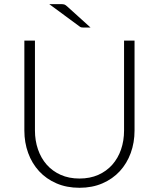

<svg xmlns="http://www.w3.org/2000/svg" viewBox="-20 -905 774 934"><path d="M366.5 -36.5Q417.5 -36.5 457.8 -54.2Q498 -72 526 -103.5Q554 -135 568.8 -177.8Q583.5 -220.5 583.5 -270V-707.5H634.5V-270Q634.5 -211.5 616 -160.8Q597.5 -110 562.8 -72.2Q528 -34.5 478.2 -13Q428.5 8.5 366.5 8.5Q304.5 8.5 254.8 -13Q205 -34.5 170.2 -72.2Q135.5 -110 117 -160.8Q98.5 -211.5 98.5 -270V-707.5H150V-270.5Q150 -221 164.8 -178.2Q179.5 -135.5 207.2 -104Q235 -72.5 275.2 -54.5Q315.5 -36.5 366.5 -36.5ZM276 -885Q288 -885 293.8 -882.8Q299.5 -880.5 306.5 -874L420.5 -771H385Q379 -771 375 -772Q371 -773 366 -777L219.5 -885Z"/></svg>

Font: o
Style: Regular
Weight: 300
Designer: Lukasz Dziedzic
Foundry: Lukasz Dziedzic
Version: Version 1.104; Western+Polish opensource; ttfautohint (v1.8.